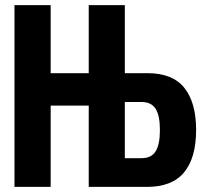

<svg xmlns="http://www.w3.org/2000/svg" viewBox="-20 -731 796 751"><path d="M36.6 0H178.2V-317.9H327.1V0H555.2Q653.3 0 700.2 -56.9Q747.1 -113.8 747.1 -223.1Q747.1 -329.6 701.2 -387.2Q655.3 -444.8 557.1 -444.8H468.3V-710.9H327.1V-444.8H178.2V-710.9H36.6ZM468.3 -332H534.2Q571.3 -332 588.4 -305.9Q605.5 -279.8 605.5 -222.2Q605.5 -165.5 588.6 -138.9Q571.8 -112.3 534.2 -112.3H468.3Z"/></svg>

Font: Roboto Flex Super Cond Bold
Style: Regular
Weight: 700
Width: 3
Designer: Berlow after Robertson
Foundry: Google
Version: Version 3.000